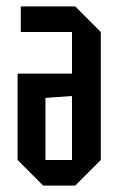

<svg xmlns="http://www.w3.org/2000/svg" viewBox="-20 -580 370 600"><path d="M295 -480V-80L215 0H115L35 -80V-350H205V-480H45V-560H215ZM205 -280 122 -274V-80H205Z"/></svg>

Font: Tektur Condensed
Style: Regular
Weight: 400
Width: 3
Designer: Adam Jagosz
Foundry: Adam Jagosz
Version: Version 1.005;gftools[0.9.30]